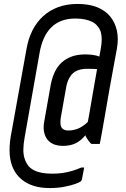

<svg xmlns="http://www.w3.org/2000/svg" viewBox="-20 -762 640 974"><path d="M114 -511Q123 -565 144.5 -607.5Q166 -650 199 -680Q232 -710 275.5 -726Q319 -742 374 -742Q431 -742 472.5 -725.5Q514 -709 539 -678.5Q564 -648 573 -606.5Q582 -565 573 -515Q565 -470 555 -417.5Q545 -365 535.5 -310.5Q526 -256 517 -203.5Q508 -151 500 -106Q498 -94 495.5 -81.5Q493 -69 491 -56.5Q489 -44 486 -32H445Q443 -32 439 -36Q435 -40 430.5 -46Q426 -52 422 -58.5Q418 -65 415.5 -69.5Q413 -74 413 -76Q423 -126 432.5 -181.5Q442 -237 452 -295Q462 -353 472 -409Q482 -465 491 -514Q496 -541 496 -562Q496 -583 491 -600Q486 -617 474 -630Q464 -643 448 -651Q432 -659 411 -663.5Q390 -668 362 -668Q323 -668 292.5 -656.5Q262 -645 239.5 -622.5Q217 -600 202.5 -567.5Q188 -535 181 -495L105 -65Q99 -32 98.5 -5Q98 22 105 43Q112 64 125 81Q137 94 154 102.5Q171 111 194 115Q217 119 246 119Q273 119 297.5 115.5Q322 112 345.5 105Q369 98 392 88H407Q406 94 404.5 101.5Q403 109 401.5 117Q400 125 398.5 132.5Q397 140 396 147Q395 150 394 152.5Q393 155 390 158Q384 163 362 171Q340 179 306.5 185.5Q273 192 232 192Q187 192 151.5 181Q116 170 90 148.5Q64 127 48.5 96Q33 65 29.5 24Q26 -17 34 -67ZM469 -199 448 -78H415Q391 -48 363.5 -35Q336 -22 300 -22Q272 -22 252 -30.5Q232 -39 219.5 -55.5Q207 -72 203 -95.5Q199 -119 205 -149L237 -330Q244 -367 257.5 -396Q271 -425 293 -445Q315 -465 344.5 -475.5Q374 -486 412 -486Q431 -486 450.5 -483.5Q470 -481 484 -475H514L502 -405Q494 -408 481 -410Q468 -412 453 -412.5Q438 -413 424 -413Q398 -413 380 -407Q362 -401 351 -391Q340 -382 330.5 -364.5Q321 -347 316 -321L288 -163Q285 -142 287.5 -128Q290 -114 300 -107Q310 -100 327 -100Q348 -100 370.5 -107.5Q393 -115 418 -136.5Q443 -158 469 -199Z"/></svg>

Font: RecMonoLinear Nerd Font Mono
Style: Italic
Weight: 400
Italic angle: -10°
Monospace: yes
Version: Version 1.085; ttfautohint (v1.8.4.7-5d5b);Nerd Fonts 3.2.1